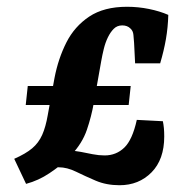

<svg xmlns="http://www.w3.org/2000/svg" viewBox="-20 -537 555 567"><path d="M56 -227 62 -283H366L360 -227ZM139 -43 174 -63Q158 -47 126 -25.5Q94 -4 57 6L22 -68Q56 -83 75 -99Q94 -115 104.5 -138.5Q115 -162 121 -197L141 -307Q152 -364 176 -411.5Q200 -459 243.5 -488Q287 -517 355 -517Q388 -517 420 -510.5Q452 -504 477 -493Q476 -456 470 -421.5Q464 -387 453 -350H379L376 -410Q375 -422 374 -434Q373 -446 365 -453Q356 -462 341 -462Q326 -462 316 -452Q306 -442 298.5 -426.5Q291 -411 286.5 -392.5Q282 -374 279 -357L257 -233Q250 -193 236.5 -153.5Q223 -114 191 -80L184 -92Q201 -92 218.5 -88.5Q236 -85 254 -81.5Q272 -78 289 -78Q323 -78 347 -101Q371 -124 384 -183L461 -179Q463 -169 464 -158.5Q465 -148 465 -134Q465 -66 427.5 -28Q390 10 333 10Q294 10 262.5 -3.5Q231 -17 204.5 -30Q178 -43 153 -43Q150 -43 146.5 -43Q143 -43 139 -43Z"/></svg>

Font: Yrsa
Style: Italic
Weight: 400
Italic angle: -7.10001°
Designer: Anna Giedrys (Yrsa+Rasa design), David Brezina (Yrsa art-direction, Rasa art-direction, design)
Foundry: Rosetta Type Foundry
Version: Version 2.004